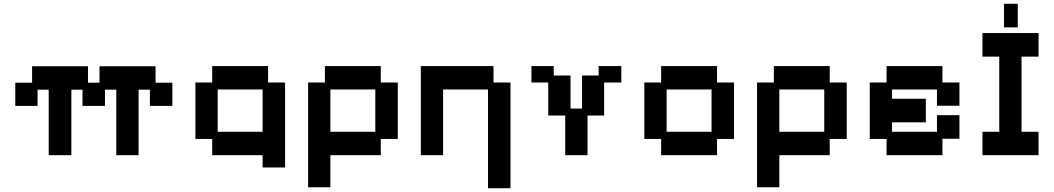

<svg xmlns="http://www.w3.org/2000/svg" viewBox="-20 -811 5582 1017"><path d="M238 11V-336H179V-250H61V-373H150V-460H446V-373H507V-460H804V-373H893V-250H774V-336H714V11H596V-336H536V-250H417V-336H358V11Z M1371 76V11H1104V-75H1015V-374H1104V-461H1400V-374H1490V76ZM1133 -113H1371V-337H1133Z M1612 181V-374H1701V-461H1997V-374H2087V-75H1997V11H1730V181ZM1730 -113H1968V-337H1730Z M2565 186V-337H2327V11H2209V-461H2594V-374H2684V186Z M2974 11V-199H2884V-374H2795V-461H2913V-411H3002V-236H3063V-411H3151V-461H3271V-374H3180V-199H3092V11Z M3482 11V-75H3393V-374H3482V-461H3778V-374H3868V-75H3778V11ZM3511 -113H3749V-337H3511Z M3990 181V-374H4079V-461H4375V-374H4465V-75H4375V11H4108V181ZM4108 -113H4346V-337H4108Z M4676 11V-75H4587V-374H4676V-461H4972V-374H5062V-251H4943V-337H4705V-288H4884V-163H4705V-113H4943V-201H5062V-76H4972V11Z M5184 11V-113H5273V-511H5184V-636H5481V-511H5391V-113H5481V11ZM5298 -666V-791H5371V-666Z"/></svg>

Font: Pixelify Sans SemiBold
Style: Regular
Weight: 600
Designer: Stefie Justprince
Foundry: Typecalism Foundryline
Version: Version 1.000